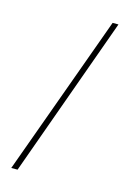

<svg xmlns="http://www.w3.org/2000/svg" viewBox="-111 -769 551 824"><g transform="rotate(15 164.0 -357.0)"><path d="M310 -714H284L25 0H53Z"/></g></svg>

Font: Noto Sans Arabic ExtCond Thin
Style: Regular
Weight: 100
Width: 2
Designer: Monotype Design Team, Nadine Chahine, Nizar Qandah and Khaled Hosny
Foundry: Monotype Imaging Inc.
Version: Version 2.012